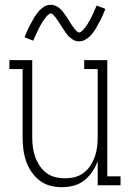

<svg xmlns="http://www.w3.org/2000/svg" viewBox="-20 -770 540 798"><path d="M237 8Q212 8 187.5 1.5Q163 -5 143.5 -20.5Q124 -36 110 -57Q96 -78 88 -101.5Q80 -125 77 -150Q74 -175 74 -200V-483H19V-520H114V-200Q114 -179 116.5 -158.5Q119 -138 126 -118.5Q133 -99 144.5 -81.5Q156 -64 172.5 -51.5Q189 -39 209 -34Q229 -29 250 -29Q271 -29 291 -34Q311 -39 327.5 -51.5Q344 -64 355.5 -81.5Q367 -99 374 -118.5Q381 -138 383.5 -158.5Q386 -179 386 -200V-483H330V-520H426V-37H481V0H386V-101Q378 -78 364 -57Q350 -36 330.5 -20.5Q311 -5 286.5 1.5Q262 8 237 8ZM309 -598Q302 -598 295 -600Q288 -602 282 -606Q276 -610 270.5 -614.5Q265 -619 260.5 -624.5Q256 -630 252 -636Q248 -642 244 -648Q240 -654 236 -660Q232 -666 228 -672.5Q224 -679 219.5 -685.5Q215 -692 211.5 -697Q208 -702 202 -708Q196 -714 191 -714Q187 -714 184 -711.5Q181 -709 178 -706.5Q175 -704 171.5 -699Q168 -694 166 -692Q164 -690 162.5 -687.5Q161 -685 159 -682.5Q157 -680 155.5 -677Q154 -674 152 -671Q150 -668 148 -664.5Q146 -661 144 -657Q142 -653 140 -649Q138 -645 136 -640.5Q134 -636 132 -631.5Q130 -627 127.5 -622Q125 -617 123 -612Q121 -607 118 -601L82 -615Q86 -625 89.5 -633.5Q93 -642 96.5 -649.5Q100 -657 104 -664.5Q108 -672 111.5 -678Q115 -684 118 -690Q121 -696 124.5 -701Q128 -706 131.5 -711Q135 -716 140 -722Q145 -728 150.5 -732.5Q156 -737 162.5 -741.5Q169 -746 176 -748Q183 -750 191 -750Q198 -750 205 -748Q212 -746 218 -742.5Q224 -739 229.5 -734Q235 -729 239.5 -723.5Q244 -718 248 -712.5Q252 -707 256 -701Q260 -695 264 -688.5Q268 -682 272 -675.5Q276 -669 280.5 -663Q285 -657 288.5 -652Q292 -647 298 -641Q304 -635 309 -635Q313 -635 316 -637.5Q319 -640 322 -642.5Q325 -645 328.5 -649.5Q332 -654 334 -656Q336 -658 337.5 -660.5Q339 -663 341 -665.5Q343 -668 344.5 -671Q346 -674 348 -677.5Q350 -681 352 -684.5Q354 -688 356 -691.5Q358 -695 360 -699Q362 -703 364 -707.5Q366 -712 368 -716.5Q370 -721 372.5 -726Q375 -731 377 -736.5Q379 -742 382 -747L418 -733Q414 -724 410.5 -715Q407 -706 403.5 -698.5Q400 -691 396 -684Q392 -677 388.5 -670.5Q385 -664 382 -658Q379 -652 375.5 -647Q372 -642 368.5 -637Q365 -632 360 -626Q355 -620 349.5 -615.5Q344 -611 337.5 -607Q331 -603 324 -600.5Q317 -598 309 -598Z"/></svg>

Font: Iosevka Curly Slab Extralight
Style: Regular
Weight: 200
Monospace: yes
Designer: Belleve Invis
Foundry: Belleve Invis
Version: Version 22.1.2; ttfautohint (v1.8.4)